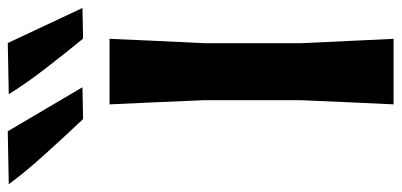

<svg xmlns="http://www.w3.org/2000/svg" viewBox="-411 -725 1008 482"><g transform="rotate(-90 93.0 -484.0)"><path d="M72 0Q75 -57.5 77.2 -112Q79.5 -166.5 82.5 -233.5V-474.5Q79.5 -544 77.2 -599Q75 -654 72 -713H236.5Q234 -654 231.5 -599Q229 -544 225.5 -474.5V-233.5Q228.5 -166.5 231.2 -112.2Q234 -58 236.5 0ZM35 -779.5Q-7.5 -824.5 -52.8 -874.5Q-98 -924.5 -128.5 -966L4.5 -968.5Q32 -922 59.5 -875.2Q87 -828.5 115 -781ZM237 -779.5Q200 -824.5 161.5 -874.5Q123 -924.5 97.5 -966L226 -968.5Q248 -921.5 269.8 -875Q291.5 -828.5 314 -781Z"/></g></svg>

Font: Commissioner Loud SemiBold
Style: Regular
Weight: 600
Designer: Kostas Bartsokas
Foundry: Kostas Bartsokas
Version: Version 1.000; ttfautohint (v1.8.3)